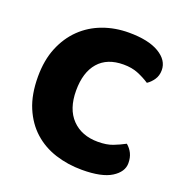

<svg xmlns="http://www.w3.org/2000/svg" viewBox="-118 -729 808 851"><g transform="rotate(20 285.5 -303.5)"><path d="M374 -484Q297 -484 256 -437Q215 -390 215 -304Q215 -217 260.5 -170Q306 -123 383 -123Q424 -123 452.5 -134Q481 -145 507 -159Q524 -145 533.5 -125.5Q543 -106 543 -80Q543 -39 497.5 -10.5Q452 18 359 18Q292 18 233 -1Q174 -20 130 -59.5Q86 -99 60.5 -159.5Q35 -220 35 -304Q35 -382 59.5 -441.5Q84 -501 126.5 -542Q169 -583 226 -604Q283 -625 348 -625Q440 -625 490.5 -595Q541 -565 541 -518Q541 -492 528 -473Q515 -454 498 -443Q472 -460 442.5 -472Q413 -484 374 -484Z"/></g></svg>

Font: Baloo Da
Style: Regular
Weight: 400
Designer: Noopur Datye and Ek Type
Foundry: Ek Type
Version: Version 1.443;PS 1.000;hotconv 16.6.51;makeotf.lib2.5.65220;